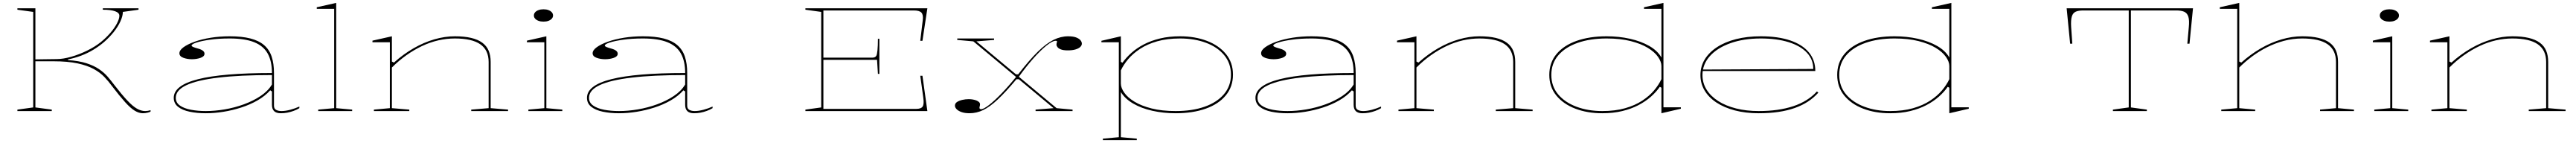

<svg xmlns="http://www.w3.org/2000/svg" viewBox="-20 -765 17759 985"><path d="M965 15Q938 15 909 -2.5Q880 -20 843 -61Q806 -102 753 -171Q729 -204 700 -234.5Q671 -265 626.5 -289.5Q582 -314 514.5 -328.5Q447 -343 346 -343H224V-25L337 -10V0H100V-10L209 -25V-683L100 -698V-708H224V-356Q251 -356 291.5 -357Q332 -358 369 -358Q415 -358 471 -374Q527 -390 581 -416.5Q635 -443 675 -475Q711 -504 740 -537.5Q769 -571 786 -603Q803 -635 803 -657Q803 -677 773.5 -687.5Q744 -698 689 -698V-708H935V-698L827 -683Q827 -655 810.5 -618.5Q794 -582 764.5 -545Q735 -508 697 -475Q663 -446 623 -422Q583 -398 539 -381.5Q495 -365 449 -356V-351Q524 -346 575.5 -329.5Q627 -313 662.5 -289Q698 -265 722.5 -236.5Q747 -208 768 -180Q820 -113 857 -73.5Q894 -34 923.5 -17Q953 0 981 0Q999 0 1018 -6V4Q1009 8 999.5 10.5Q990 13 981.5 14Q973 15 965 15Z M1564 -515Q1648 -515 1706.5 -500Q1765 -485 1801 -454Q1837 -423 1853 -375Q1869 -327 1869 -262V-37Q1869 -16 1884 -8Q1899 0 1921 0Q1948 0 1981.5 -9Q2015 -18 2044 -31V-20Q2026 -9 2004 -1Q1982 7 1960 11Q1938 15 1916 15Q1885 15 1870 0.5Q1855 -14 1855 -43Q1855 -76 1855 -92.5Q1855 -109 1855 -118Q1855 -127 1855 -135L1843 -143Q1807 -103 1755.5 -73.5Q1704 -44 1643.5 -24.5Q1583 -5 1520.5 5Q1458 15 1399 15Q1338 15 1287.5 4.5Q1237 -6 1207.5 -29.5Q1178 -53 1178 -91Q1178 -177 1345.5 -219.5Q1513 -262 1855 -262Q1855 -344 1825.5 -396.5Q1796 -449 1732 -474.5Q1668 -500 1564 -500Q1487 -500 1427.5 -491.5Q1368 -483 1334.5 -472Q1301 -461 1301 -451Q1301 -446 1311.5 -441.5Q1322 -437 1347 -430Q1390 -418 1390 -395Q1390 -376 1362.5 -366.5Q1335 -357 1303 -357Q1271 -357 1244 -367Q1217 -377 1217 -398Q1217 -419 1245 -439.5Q1273 -460 1321.5 -477.5Q1370 -495 1432.5 -505Q1495 -515 1564 -515ZM1855 -248Q1634 -248 1486.5 -230.5Q1339 -213 1265.5 -178.5Q1192 -144 1192 -91Q1192 -58 1220.5 -38Q1249 -18 1296.5 -9Q1344 0 1399 0Q1461 0 1529 -11.5Q1597 -23 1661.5 -46.5Q1726 -70 1777 -104Q1828 -138 1855 -183Z M2298 -20 2408 -10V0H2174V-10L2284 -20V-704H2164V-715L2298 -745Z M3483 -10V0H3229V-10L3349 -20V-338Q3349 -420 3291.5 -460Q3234 -500 3116 -500Q3059 -500 3002 -487Q2945 -474 2890 -448Q2835 -422 2782.5 -385Q2730 -348 2682 -300V-20L2802 -10V0H2558V-10L2668 -20V-474H2548V-485L2682 -515V-341L2696 -334Q2761 -392 2831.5 -432.5Q2902 -473 2974.5 -494Q3047 -515 3116 -515Q3181 -515 3228 -504Q3275 -493 3305 -471Q3335 -449 3349 -416Q3363 -383 3363 -338V-20Z M3727 -616Q3708 -616 3693 -621.5Q3678 -627 3669.5 -636.5Q3661 -646 3661 -658Q3661 -671 3669.5 -680.5Q3678 -690 3693 -695.5Q3708 -701 3727 -701Q3747 -701 3761.5 -695.5Q3776 -690 3784.5 -680.5Q3793 -671 3793 -658Q3793 -646 3784.5 -636.5Q3776 -627 3761.5 -621.5Q3747 -616 3727 -616ZM3623 0V-10L3733 -20V-474H3613V-485L3747 -515V-20L3857 -10V0Z M4413 -515Q4497 -515 4555.5 -500Q4614 -485 4650 -454Q4686 -423 4702 -375Q4718 -327 4718 -262V-37Q4718 -16 4733 -8Q4748 0 4770 0Q4797 0 4830.5 -9Q4864 -18 4893 -31V-20Q4875 -9 4853 -1Q4831 7 4809 11Q4787 15 4765 15Q4734 15 4719 0.5Q4704 -14 4704 -43Q4704 -76 4704 -92.5Q4704 -109 4704 -118Q4704 -127 4704 -135L4692 -143Q4656 -103 4604.5 -73.5Q4553 -44 4492.5 -24.5Q4432 -5 4369.5 5Q4307 15 4248 15Q4187 15 4136.5 4.5Q4086 -6 4056.5 -29.5Q4027 -53 4027 -91Q4027 -177 4194.5 -219.5Q4362 -262 4704 -262Q4704 -344 4674.5 -396.5Q4645 -449 4581 -474.5Q4517 -500 4413 -500Q4336 -500 4276.5 -491.5Q4217 -483 4183.5 -472Q4150 -461 4150 -451Q4150 -446 4160.5 -441.5Q4171 -437 4196 -430Q4239 -418 4239 -395Q4239 -376 4211.5 -366.5Q4184 -357 4152 -357Q4120 -357 4093 -367Q4066 -377 4066 -398Q4066 -419 4094 -439.5Q4122 -460 4170.5 -477.5Q4219 -495 4281.5 -505Q4344 -515 4413 -515ZM4704 -248Q4483 -248 4335.5 -230.5Q4188 -213 4114.5 -178.5Q4041 -144 4041 -91Q4041 -58 4069.5 -38Q4098 -18 4145.5 -9Q4193 0 4248 0Q4310 0 4378 -11.5Q4446 -23 4510.5 -46.5Q4575 -70 4626 -104Q4677 -138 4704 -183Z M5533 0V-10L5642 -25V-683L5533 -698V-708H6374L6340 -484H6325L6342 -625Q6347 -663 6333 -678Q6319 -693 6280 -693H5657V-368H5996Q6005 -368 6012 -371.5Q6019 -375 6022 -381Q6027 -389 6030 -419.5Q6033 -450 6033 -498H6043V-256H6033L6027 -353H5657V-15H6297Q6331 -15 6341.5 -31.5Q6352 -48 6346 -91L6325 -243H6340L6374 0Z M7120 0V-10L7244 -20L6691 -480L6580 -490V-500H6834V-490L6712 -480L7265 -20L7375 -10V0ZM6665 15Q6632 15 6609.5 7Q6587 -1 6575.5 -13Q6564 -25 6564 -37Q6564 -53 6578.5 -62.5Q6593 -72 6615 -77Q6637 -82 6659 -82Q6674 -82 6688 -79.5Q6702 -77 6713 -72.5Q6724 -68 6730.5 -61.5Q6737 -55 6737 -46Q6737 -42 6736 -37.5Q6735 -33 6734 -29.5Q6733 -26 6733 -23Q6733 -13 6745 -13Q6762 -13 6800 -42.5Q6838 -72 6887 -123Q6936 -174 6986 -236L7011 -219H6988Q6915 -132 6860 -80.5Q6805 -29 6759 -7Q6713 15 6665 15ZM7342 -418Q7312 -418 7295 -424.5Q7278 -431 7271 -440.5Q7264 -450 7264 -457Q7264 -463 7265 -467Q7266 -471 7267 -474Q7268 -477 7268 -479Q7268 -484 7258 -484Q7236 -484 7194.5 -450.5Q7153 -417 7103 -360.5Q7053 -304 7003 -234L6979 -253H7000Q7077 -352 7135.5 -409Q7194 -466 7244 -490.5Q7294 -515 7344 -515Q7378 -515 7398.5 -507.5Q7419 -500 7429 -488.5Q7439 -477 7439 -464Q7439 -452 7428 -441.5Q7417 -431 7395.5 -424.5Q7374 -418 7342 -418Z M7584 200V190L7694 180V-474H7574V-484L7708 -515V-339L7719 -333Q7745 -369 7781.5 -401.5Q7818 -434 7867 -459.5Q7916 -485 7978 -500Q8040 -515 8116 -515Q8219 -515 8301.5 -483.5Q8384 -452 8432.5 -393Q8481 -334 8481 -251Q8481 -168 8431.5 -108Q8382 -48 8293 -16.5Q8204 15 8086 15Q8001 15 7925 -2Q7849 -19 7792.5 -52Q7736 -85 7708 -131V180L7818 190V200ZM8086 0Q8200 0 8285.5 -30Q8371 -60 8419 -116.5Q8467 -173 8467 -251Q8467 -329 8420.5 -385Q8374 -441 8294.5 -470.5Q8215 -500 8116 -500Q8027 -500 7958.5 -480.5Q7890 -461 7840.5 -428.5Q7791 -396 7758.5 -357.5Q7726 -319 7708 -280V-190Q7708 -160 7731.5 -126.5Q7755 -93 7802 -64.5Q7849 -36 7920 -18Q7991 0 8086 0Z M9022 -515Q9106 -515 9164.5 -500Q9223 -485 9259 -454Q9295 -423 9311 -375Q9327 -327 9327 -262V-37Q9327 -16 9342 -8Q9357 0 9379 0Q9406 0 9439.5 -9Q9473 -18 9502 -31V-20Q9484 -9 9462 -1Q9440 7 9418 11Q9396 15 9374 15Q9343 15 9328 0.5Q9313 -14 9313 -43Q9313 -76 9313 -92.5Q9313 -109 9313 -118Q9313 -127 9313 -135L9301 -143Q9265 -103 9213.5 -73.5Q9162 -44 9101.5 -24.5Q9041 -5 8978.5 5Q8916 15 8857 15Q8796 15 8745.5 4.5Q8695 -6 8665.5 -29.5Q8636 -53 8636 -91Q8636 -177 8803.5 -219.5Q8971 -262 9313 -262Q9313 -344 9283.5 -396.5Q9254 -449 9190 -474.5Q9126 -500 9022 -500Q8945 -500 8885.5 -491.5Q8826 -483 8792.5 -472Q8759 -461 8759 -451Q8759 -446 8769.5 -441.5Q8780 -437 8805 -430Q8848 -418 8848 -395Q8848 -376 8820.5 -366.5Q8793 -357 8761 -357Q8729 -357 8702 -367Q8675 -377 8675 -398Q8675 -419 8703 -439.5Q8731 -460 8779.5 -477.5Q8828 -495 8890.5 -505Q8953 -515 9022 -515ZM9313 -248Q9092 -248 8944.5 -230.5Q8797 -213 8723.5 -178.5Q8650 -144 8650 -91Q8650 -58 8678.5 -38Q8707 -18 8754.5 -9Q8802 0 8857 0Q8919 0 8987 -11.5Q9055 -23 9119.5 -46.5Q9184 -70 9235 -104Q9286 -138 9313 -183Z M10547 -10V0H10293V-10L10413 -20V-338Q10413 -420 10355.5 -460Q10298 -500 10180 -500Q10123 -500 10066 -487Q10009 -474 9954 -448Q9899 -422 9846.5 -385Q9794 -348 9746 -300V-20L9866 -10V0H9622V-10L9732 -20V-474H9612V-485L9746 -515V-341L9760 -334Q9825 -392 9895.5 -432.5Q9966 -473 10038.5 -494Q10111 -515 10180 -515Q10245 -515 10292 -504Q10339 -493 10369 -471Q10399 -449 10413 -416Q10427 -383 10427 -338V-20Z M11449 -745V-26H11569V-16L11435 15V-161L11424 -167Q11399 -131 11362 -98.5Q11325 -66 11276 -40.5Q11227 -15 11165 0Q11103 15 11027 15Q10924 15 10841.5 -16.5Q10759 -48 10710.5 -107Q10662 -166 10662 -249Q10662 -333 10711.5 -392.5Q10761 -452 10850 -483.5Q10939 -515 11057 -515Q11142 -515 11218 -498Q11294 -481 11351 -448.5Q11408 -416 11435 -369V-704H11315V-715ZM11057 -500Q10944 -500 10858 -470Q10772 -440 10724 -384Q10676 -328 10676 -249Q10676 -171 10722.5 -115.5Q10769 -60 10849 -30Q10929 0 11027 0Q11116 0 11184.5 -19.5Q11253 -39 11302.5 -71.5Q11352 -104 11384.5 -142.5Q11417 -181 11435 -220V-310Q11435 -340 11411.5 -373.5Q11388 -407 11341 -435.5Q11294 -464 11223 -482Q11152 -500 11057 -500Z M12120 -515Q12239 -515 12323 -486.5Q12407 -458 12451.5 -404.5Q12496 -351 12496 -276H11718V-286L12482 -290Q12482 -355 12438 -402Q12394 -449 12312.5 -474.5Q12231 -500 12120 -500Q12003 -500 11912 -468Q11821 -436 11769.5 -379Q11718 -322 11718 -248Q11718 -193 11746.5 -147.5Q11775 -102 11826.5 -69Q11878 -36 11949.5 -18Q12021 0 12106 0Q12175 0 12234.5 -8.5Q12294 -17 12344 -33.5Q12394 -50 12435 -75.5Q12476 -101 12507 -135L12517 -127Q12486 -92 12445.5 -65.5Q12405 -39 12354 -21Q12303 -3 12241.5 6Q12180 15 12106 15Q12015 15 11941 -4.5Q11867 -24 11814 -59Q11761 -94 11732.5 -142Q11704 -190 11704 -248Q11704 -307 11733.5 -355.5Q11763 -404 11818 -440Q11873 -476 11949.5 -495.5Q12026 -515 12120 -515Z M13434 -745V-26H13554V-16L13420 15V-161L13409 -167Q13384 -131 13347 -98.5Q13310 -66 13261 -40.5Q13212 -15 13150 0Q13088 15 13012 15Q12909 15 12826.5 -16.5Q12744 -48 12695.5 -107Q12647 -166 12647 -249Q12647 -333 12696.5 -392.5Q12746 -452 12835 -483.5Q12924 -515 13042 -515Q13127 -515 13203 -498Q13279 -481 13336 -448.5Q13393 -416 13420 -369V-704H13300V-715ZM13042 -500Q12929 -500 12843 -470Q12757 -440 12709 -384Q12661 -328 12661 -249Q12661 -171 12707.5 -115.5Q12754 -60 12834 -30Q12914 0 13012 0Q13101 0 13169.5 -19.5Q13238 -39 13287.5 -71.5Q13337 -104 13369.5 -142.5Q13402 -181 13420 -220V-310Q13420 -340 13396.5 -373.5Q13373 -407 13326 -435.5Q13279 -464 13208 -482Q13137 -500 13042 -500Z M14548 0V-10L14657 -25V-693H14344Q14311 -693 14291.5 -684.5Q14272 -676 14264.5 -651Q14257 -626 14260 -578L14268 -464H14253L14229 -708H15100L15076 -464H15061L15071 -576Q15076 -625 15068 -650Q15060 -675 15039.5 -684Q15019 -693 14985 -693H14672V-25L14782 -10V0Z M16210 -10V0H15976V-10L16086 -20V-338Q16086 -420 16028.5 -460Q15971 -500 15853 -500Q15788 -500 15726.5 -483.5Q15665 -467 15609.5 -439Q15554 -411 15506 -375Q15458 -339 15419 -300V-20L15529 -10V0H15295V-10L15405 -20V-704H15285V-715L15419 -745V-341L15433 -334Q15497 -391 15567 -431.5Q15637 -472 15710 -493.5Q15783 -515 15853 -515Q15918 -515 15965 -504Q16012 -493 16042 -471Q16072 -449 16086 -416Q16100 -383 16100 -338V-20Z M16454 -616Q16435 -616 16420 -621.5Q16405 -627 16396.5 -636.5Q16388 -646 16388 -658Q16388 -671 16396.5 -680.5Q16405 -690 16420 -695.5Q16435 -701 16454 -701Q16474 -701 16488.5 -695.5Q16503 -690 16511.5 -680.5Q16520 -671 16520 -658Q16520 -646 16511.5 -636.5Q16503 -627 16488.5 -621.5Q16474 -616 16454 -616ZM16350 0V-10L16460 -20V-474H16340V-485L16474 -515V-20L16584 -10V0Z M17669 -10V0H17415V-10L17535 -20V-338Q17535 -420 17477.5 -460Q17420 -500 17302 -500Q17245 -500 17188 -487Q17131 -474 17076 -448Q17021 -422 16968.5 -385Q16916 -348 16868 -300V-20L16988 -10V0H16744V-10L16854 -20V-474H16734V-485L16868 -515V-341L16882 -334Q16947 -392 17017.5 -432.5Q17088 -473 17160.5 -494Q17233 -515 17302 -515Q17367 -515 17414 -504Q17461 -493 17491 -471Q17521 -449 17535 -416Q17549 -383 17549 -338V-20Z"/></svg>

Font: Kalnia Expanded Thin
Style: Regular
Weight: 250
Width: 7
Designer: Frida Medrano
Foundry: Frida Medrano
Version: Version 1.105